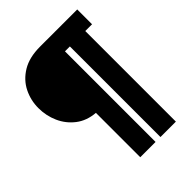

<svg xmlns="http://www.w3.org/2000/svg" viewBox="-251 -830 1163 1163"><g transform="rotate(-45 331.0 -248.5)"><path d="M258 203V-177Q185 -183 134.5 -222Q84 -261 58 -319.5Q32 -378 32 -444Q32 -510 61 -568.5Q90 -627 150 -663.5Q210 -700 303 -700H621V-573H563V203H431V-573H389V203Z"/></g></svg>

Font: MuseoModerno Black
Style: Regular
Weight: 900
Designer: Pablo Cosgaya, Héctor Gatti, Marcela Romero, and the Authors of The MuseoModerno Project.
Foundry: Omnibus-Type Team
Version: Version 1.001